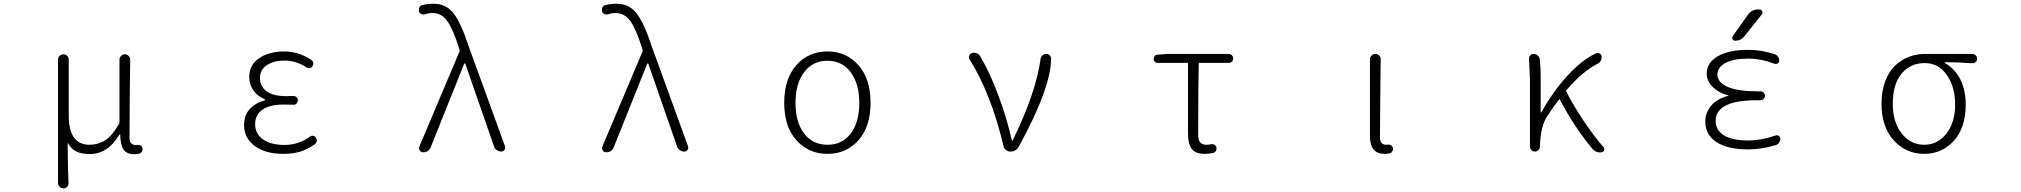

<svg xmlns="http://www.w3.org/2000/svg" viewBox="-20 -828 11040 1049"><path d="M327.1 201.2Q314.5 201.2 305.7 192.4Q296.9 183.6 296.9 170.9V-502Q296.9 -514.6 305.7 -522.9Q314.5 -531.2 326.2 -531.2Q337.9 -531.2 346.7 -522.9Q355.5 -514.6 355.5 -502V-197.3Q355.5 -37.1 468.8 -37.1Q514.6 -37.1 552.7 -60.1Q590.8 -83 630.9 -152.3Q632.8 -156.2 632.8 -160.2V-502Q632.8 -513.7 641.6 -522.5Q650.4 -531.2 662.1 -531.2Q673.8 -531.2 682.6 -522.5Q691.4 -513.7 691.4 -502Q690.4 -470.7 689 -314Q687.5 -157.2 687.5 -76.2Q687.5 -55.7 696.8 -45.4Q706.1 -35.2 722.7 -35.2Q727.5 -35.2 731.4 -36.1Q741.2 -37.1 749 -32.7Q756.8 -28.3 757.8 -19.5Q758.8 -16.6 758.8 -13.7Q758.8 -5.9 754.9 0Q750 9.8 740.2 11.7Q727.5 14.6 711.9 14.6Q672.9 14.6 655.3 -10.7Q637.7 -36.1 636.7 -93.8Q636.7 -94.7 635.3 -94.7Q633.8 -94.7 633.8 -94.7Q570.3 13.7 470.7 13.7Q428.7 13.7 400.4 1.5Q372.1 -10.7 351.6 -44.9Q350.6 -45.9 350.1 -45.9Q349.6 -45.9 349.6 -44.9Q350.6 107.4 354.5 171.9Q355.5 183.6 347.2 192.4Q338.9 201.2 327.1 201.2Z M1527.3 12.7Q1430.7 12.7 1372.1 -30.3Q1313.5 -73.2 1313.5 -144.5Q1313.5 -199.2 1345.2 -232.9Q1377 -266.6 1425.8 -279.3Q1427.7 -280.3 1427.7 -282.7Q1427.7 -285.2 1425.8 -286.1Q1385.7 -302.7 1363.8 -335Q1341.8 -367.2 1341.8 -407.2Q1341.8 -473.6 1396 -510.3Q1450.2 -546.9 1533.2 -546.9Q1610.4 -546.9 1680.7 -501Q1689.5 -495.1 1691.4 -485.4Q1693.4 -475.6 1687.5 -466.8Q1682.6 -458 1672.9 -456.1Q1663.1 -454.1 1655.3 -460Q1595.7 -497.1 1534.2 -497.1Q1475.6 -497.1 1438 -472.2Q1400.4 -447.3 1400.4 -401.4Q1400.4 -356.4 1436 -329.6Q1471.7 -302.7 1544.9 -302.7Q1568.4 -302.7 1582 -303.7Q1592.8 -303.7 1600.1 -296.9Q1607.4 -290 1607.4 -279.8Q1607.4 -269.5 1600.1 -262.2Q1592.8 -254.9 1582 -255.9Q1553.7 -256.8 1529.3 -256.8Q1453.1 -256.8 1413.6 -228.5Q1374 -200.2 1374 -149.4Q1374 -96.7 1417 -66.4Q1460 -36.1 1535.2 -36.1Q1610.4 -36.1 1672.9 -81.1Q1680.7 -87.9 1690.9 -85.9Q1701.2 -84 1707 -76.2Q1710.9 -69.3 1710.9 -61.5Q1710.9 -47.9 1700.2 -40Q1660.2 -11.7 1620.1 0.5Q1580.1 12.7 1527.3 12.7Z M2332 -20.5Q2326.2 -7.8 2314.5 -1Q2305.7 3.9 2294.9 3.9Q2292 3.9 2290 3.9Q2278.3 2.9 2272.5 -7.8Q2269.5 -13.7 2269.5 -18.6Q2269.5 -23.4 2271.5 -28.3L2490.2 -545.9Q2492.2 -549.8 2491.2 -554.7L2484.4 -576.2Q2454.1 -670.9 2422.9 -713.9Q2391.6 -756.8 2342.8 -756.8Q2322.3 -756.8 2302.7 -750Q2292 -747.1 2282.7 -751Q2273.4 -754.9 2269.5 -764.6Q2268.6 -769.5 2268.6 -774.4Q2268.6 -780.3 2270.5 -786.1Q2275.4 -796.9 2286.1 -799.8Q2314.5 -807.6 2349.6 -807.6Q2418.9 -807.6 2460 -752.4Q2501 -697.3 2541 -574.2L2739.3 -28.3Q2740.2 -24.4 2740.2 -21.5Q2740.2 -14.6 2736.3 -8.8Q2729.5 0 2718.8 0Q2705.1 0 2693.8 -7.8Q2682.6 -15.6 2678.7 -29.3L2522.5 -478.5Q2521.5 -481.4 2519 -481.4Q2516.6 -481.4 2515.6 -478.5Z M3332 -20.5Q3326.2 -7.8 3314.5 -1Q3305.7 3.9 3294.9 3.9Q3292 3.9 3290 3.9Q3278.3 2.9 3272.5 -7.8Q3269.5 -13.7 3269.5 -18.6Q3269.5 -23.4 3271.5 -28.3L3490.2 -545.9Q3492.2 -549.8 3491.2 -554.7L3484.4 -576.2Q3454.1 -670.9 3422.9 -713.9Q3391.6 -756.8 3342.8 -756.8Q3322.3 -756.8 3302.7 -750Q3292 -747.1 3282.7 -751Q3273.4 -754.9 3269.5 -764.6Q3268.6 -769.5 3268.6 -774.4Q3268.6 -780.3 3270.5 -786.1Q3275.4 -796.9 3286.1 -799.8Q3314.5 -807.6 3349.6 -807.6Q3418.9 -807.6 3460 -752.4Q3501 -697.3 3541 -574.2L3739.3 -28.3Q3740.2 -24.4 3740.2 -21.5Q3740.2 -14.6 3736.3 -8.8Q3729.5 0 3718.8 0Q3705.1 0 3693.8 -7.8Q3682.6 -15.6 3678.7 -29.3L3522.5 -478.5Q3521.5 -481.4 3519 -481.4Q3516.6 -481.4 3515.6 -478.5Z M4501 12.7Q4398.4 12.7 4331.5 -61.5Q4264.6 -135.7 4264.6 -265.6Q4264.6 -397.5 4331.1 -472.2Q4397.5 -546.9 4501 -546.9Q4603.5 -546.9 4669.9 -472.2Q4736.3 -397.5 4736.3 -265.6Q4736.3 -135.7 4669.9 -61.5Q4603.5 12.7 4501 12.7ZM4501 -37.1Q4582 -37.1 4628.4 -99.1Q4674.8 -161.1 4674.8 -265.6Q4674.8 -370.1 4627.9 -433.1Q4581.1 -496.1 4501 -496.1Q4419.9 -496.1 4373 -433.1Q4326.2 -370.1 4326.2 -265.6Q4326.2 -161.1 4373 -99.1Q4419.9 -37.1 4501 -37.1Z M5545.9 -26.4Q5531.2 0 5500 0Q5487.3 0 5476.6 -8.3Q5465.8 -16.6 5462.9 -29.3Q5395.5 -314.5 5277.3 -503.9Q5273.4 -509.8 5273.4 -515.6Q5273.4 -519.5 5275.4 -523.4Q5279.3 -534.2 5290 -538.1Q5295.9 -540 5301.8 -540Q5308.6 -540 5315.4 -537.1Q5328.1 -533.2 5335 -521.5Q5388.7 -430.7 5435.5 -304.2Q5482.4 -177.7 5507.8 -62.5Q5507.8 -59.6 5510.3 -59.6Q5512.7 -59.6 5513.7 -62.5Q5639.6 -320.3 5665 -503.9Q5666 -516.6 5675.3 -524.9Q5684.6 -533.2 5697.3 -533.2Q5709 -533.2 5716.8 -524.4Q5722.7 -517.6 5722.7 -508.8Q5722.7 -348.6 5545.9 -26.4Z M6561.5 12.7Q6512.7 12.7 6491.7 -13.7Q6470.7 -40 6470.7 -97.7V-479.5Q6470.7 -484.4 6466.8 -484.4H6304.7Q6295.9 -484.4 6289.6 -490.7Q6283.2 -497.1 6283.2 -506.3Q6283.2 -515.6 6289.6 -522.5Q6295.9 -529.3 6304.7 -529.3L6356.4 -533.2H6693.4Q6703.1 -533.2 6710.4 -525.9Q6717.8 -518.6 6717.8 -508.3Q6717.8 -498 6710.4 -491.2Q6703.1 -484.4 6693.4 -484.4H6533.2Q6529.3 -484.4 6529.3 -479.5Q6526.4 -347.7 6526.4 -91.8Q6526.4 -63.5 6537.1 -50.3Q6547.9 -37.1 6572.3 -37.1Q6584 -37.1 6597.7 -40Q6607.4 -42 6615.7 -37.1Q6624 -32.2 6626 -22.5Q6627.9 -12.7 6623 -3.4Q6618.2 5.9 6607.4 7.8Q6584 12.7 6561.5 12.7Z M7543 12.7Q7464.8 12.7 7464.8 -85V-503.9Q7464.8 -515.6 7473.6 -524.4Q7482.4 -533.2 7494.6 -533.2Q7506.8 -533.2 7515.6 -524.4Q7524.4 -515.6 7523.4 -503.9Q7519.5 -168 7519.5 -78.1Q7519.5 -37.1 7553.7 -37.1Q7557.6 -37.1 7562.5 -38.1Q7572.3 -39.1 7580.1 -34.2Q7587.9 -29.3 7589.8 -21.5Q7590.8 -17.6 7590.8 -14.6Q7590.8 -7.8 7586.9 -2Q7582 7.8 7572.3 9.8Q7558.6 12.7 7543 12.7Z M8741.2 -23.4Q8745.1 -18.6 8745.1 -12.7Q8745.1 -9.8 8744.1 -6.8Q8740.2 2.9 8730.5 3.9Q8726.6 4.9 8721.7 4.9Q8695.3 4.9 8678.7 -16.6Q8580.1 -135.7 8502 -284.2Q8500 -288.1 8498 -284.2Q8468.8 -248 8433.6 -193.4Q8396.5 -139.6 8393.6 -27.3Q8392.6 -15.6 8384.8 -7.8Q8377 0 8366.2 0Q8355.5 0 8347.2 -7.8Q8338.9 -15.6 8338.9 -27.3V-394.5L8334 -508.8Q8334 -517.6 8339.8 -524.4Q8346.7 -533.2 8358.4 -533.2Q8371.1 -533.2 8380.9 -524.9Q8390.6 -516.6 8392.6 -504.9Q8397.5 -466.8 8397.5 -412.1V-215.8Q8397.5 -213.9 8399.4 -213.9Q8401.4 -213.9 8402.3 -215.8Q8463.9 -327.1 8544.4 -415Q8625 -502.9 8701.2 -537.1Q8705.1 -539.1 8709 -539.1Q8714.8 -539.1 8719.7 -535.2Q8729.5 -530.3 8730.5 -518.6Q8730.5 -516.6 8730.5 -513.7Q8730.5 -491.2 8708 -479.5Q8625 -437.5 8538.1 -335Q8535.2 -332 8537.1 -328.1Q8575.2 -253.9 8629.9 -171.4Q8684.6 -88.9 8741.2 -23.4Z M9530.3 -748Q9550.8 -776.4 9585 -776.4H9592.8Q9602.5 -776.4 9607.4 -767.1Q9612.3 -757.8 9605.5 -749L9510.7 -629.9Q9491.2 -605.5 9460 -605.5Q9450.2 -605.5 9445.8 -614.3Q9441.4 -623 9447.3 -630.9ZM9353.5 -168Q9353.5 -117.2 9398.4 -88.9Q9443.4 -60.5 9531.2 -60.5Q9601.6 -60.5 9681.6 -87.9Q9691.4 -90.8 9699.2 -85Q9707 -79.1 9707 -70.3Q9707 -57.6 9699.7 -47.9Q9692.4 -38.1 9681.6 -35.2Q9604.5 -11.7 9530.3 -11.7Q9418 -11.7 9357.4 -52.2Q9296.9 -92.8 9296.9 -164.1Q9296.9 -212.9 9331.1 -252.9Q9362.3 -289.1 9422.9 -304.7Q9423.8 -304.7 9423.8 -305.7Q9423.8 -306.6 9422.9 -306.6Q9371.1 -320.3 9340.8 -349.6Q9304.7 -383.8 9304.7 -425.8Q9304.7 -485.4 9365.2 -520.5Q9425.8 -555.7 9530.3 -555.7Q9603.5 -555.7 9675.8 -532.2Q9687.5 -528.3 9694.3 -518.6Q9701.2 -508.8 9701.2 -496.1Q9701.2 -487.3 9693.4 -481.9Q9685.5 -476.6 9675.8 -479.5Q9601.6 -507.8 9533.2 -507.8Q9450.2 -507.8 9406.7 -483.9Q9363.3 -460 9363.3 -420.9Q9363.3 -377.9 9418.5 -353.5Q9473.6 -329.1 9580.1 -329.1H9598.6Q9608.4 -329.1 9615.7 -321.8Q9623 -314.5 9623 -304.7Q9623 -294.9 9615.7 -287.6Q9608.4 -280.3 9598.6 -280.3H9580.1Q9353.5 -280.3 9353.5 -168Z M10493.2 12.7Q10394.5 12.7 10327.1 -60.5Q10259.8 -133.8 10259.8 -260.7Q10259.8 -329.1 10279.3 -382.3Q10298.8 -435.5 10332 -467.8Q10365.2 -500 10407.2 -516.6Q10449.2 -533.2 10496.1 -533.2H10755.9Q10766.6 -533.2 10774.4 -525.4Q10782.2 -517.6 10782.2 -506.8Q10782.2 -496.1 10774.4 -489.3Q10766.6 -482.4 10755.9 -482.4Q10669.9 -488.3 10607.4 -488.3Q10605.5 -488.3 10605.5 -486.3Q10605.5 -484.4 10606.4 -483.4Q10661.1 -452.1 10690.4 -394Q10719.7 -335.9 10719.7 -255.9Q10719.7 -130.9 10655.3 -59.1Q10590.8 12.7 10493.2 12.7ZM10493.2 -37.1Q10566.4 -37.1 10614.3 -98.1Q10662.1 -159.2 10662.1 -258.8Q10662.1 -351.6 10617.2 -417.5Q10572.3 -483.4 10495.1 -483.4Q10418 -483.4 10369.6 -425.8Q10321.3 -368.2 10321.3 -260.7Q10321.3 -160.2 10370.1 -98.6Q10418.9 -37.1 10493.2 -37.1Z"/></svg>

Font: Gen Jyuu Gothic L Monospace Light
Style: Regular
Weight: 300
Designer: [Source Han Sans]
Ryoko NISHIZUKA  (kana & ideographs); Paul D. Hunt (Latin, Greek & Cyrillic); Wenlong ZHANG  (bopomofo
Version: Version 1.002.20150607